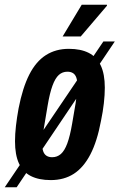

<svg xmlns="http://www.w3.org/2000/svg" viewBox="-46 -744 502 806"><path d="M167 12Q117 12 83.5 -5Q50 -22 33.5 -58Q17 -94 17 -151Q17 -181 21 -216Q25 -251 32 -289Q49 -376 77 -431Q105 -486 146.5 -512.5Q188 -539 243 -539Q293 -539 326.5 -522Q360 -505 377 -469Q394 -433 394 -376Q394 -346 390 -310.5Q386 -275 378 -237Q362 -151 333.5 -96Q305 -41 264 -14.5Q223 12 167 12ZM173 -84Q194 -84 209.5 -97.5Q225 -111 236.5 -142Q248 -173 257 -226Q267 -281 271.5 -311Q276 -341 277.5 -357Q279 -373 279 -383Q279 -405 274.5 -418Q270 -431 260.5 -437Q251 -443 237 -443Q216 -443 201 -429.5Q186 -416 174.5 -385Q163 -354 154 -301Q145 -245 139.5 -214.5Q134 -184 132.5 -168.5Q131 -153 131 -142Q131 -121 135.5 -108.5Q140 -96 149.5 -90Q159 -84 173 -84ZM-26 42 388 -570H436L24 42ZM217 -591 297 -724H403V-720L293 -591Z"/></svg>

Font: Archivo ExtraCondensed
Style: Bold Italic
Weight: 700
Width: 2
Italic angle: -10°
Designer: Hector Gatti
Foundry: Omnibus-Type
Version: Version 2.001